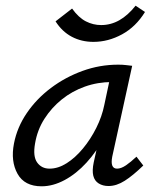

<svg xmlns="http://www.w3.org/2000/svg" viewBox="-20 -647 547 674"><path d="M126 7Q66 7 41.5 -37Q17 -81 29 -143Q40 -200 74 -250Q108 -300 158.5 -338Q209 -376 269.5 -398Q330 -420 395 -420Q411 -420 422.5 -418.5Q434 -417 444 -416L374 -97Q366 -55 391 -55Q405 -55 422 -66.5Q439 -78 459 -97L483 -66Q447 -31 418 -12.5Q389 6 361 6Q341 6 326.5 -3Q312 -12 307.5 -30Q303 -48 309 -77L346 -243L387 -277Q374 -218 347 -167Q320 -116 284 -76.5Q248 -37 207 -15Q166 7 126 7ZM154 -55Q184 -55 214 -74Q244 -93 271 -125.5Q298 -158 318 -198Q338 -238 346 -278L369 -386L407 -356Q399 -358 390 -358.5Q381 -359 373 -359Q323 -359 278 -343Q233 -327 197 -298Q161 -269 136 -230Q111 -191 103 -143Q95 -98 110.5 -76.5Q126 -55 154 -55ZM308 -500Q266 -500 232 -518Q198 -536 175 -572L233 -617Q256 -585 281.5 -572Q307 -559 335 -559Q369 -559 399 -576Q429 -593 456 -627L489 -605Q457 -553 408.5 -526.5Q360 -500 308 -500Z"/></svg>

Font: Ysabeau Office Medium
Style: Italic
Weight: 500
Italic angle: -12°
Designer: Christian Thalmann (Catharsis Fonts)
Version: Version 2.001;gftools[0.9.30]; featfreeze: tnum,lnum,ss02